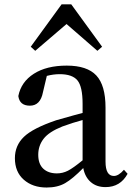

<svg xmlns="http://www.w3.org/2000/svg" viewBox="-20 -840 608 875"><path d="M283.2 -730.5 140.6 -608.4 120.1 -627 260.7 -820.3H304.7L445.3 -627L423.8 -608.4ZM356.4 -109.4V-293Q312.5 -281.2 264.6 -263.7Q203.1 -239.3 178.7 -207.5Q154.3 -175.8 154.3 -134.8Q154.3 -92.8 177.2 -71.3Q200.2 -49.8 239.3 -49.8Q265.6 -49.8 289.6 -62Q313.5 -74.2 356.4 -109.4ZM544.9 -66.4 561.5 -47.9Q528.3 12.7 460.9 12.7Q419.9 12.7 393.6 -10.3Q367.2 -33.2 359.4 -74.2Q311.5 -25.4 276.9 -5.4Q242.2 14.6 192.4 14.6Q128.9 14.6 88.4 -21Q47.9 -56.6 47.9 -119.1Q47.9 -176.8 88.9 -216.3Q129.9 -255.9 236.3 -292Q335.9 -320.3 356.4 -325.2V-366.2Q356.4 -445.3 333 -473.6Q309.6 -502 252 -502Q223.6 -502 193.4 -494.1L175.8 -419.9Q164.1 -358.4 116.2 -358.4Q69.3 -358.4 63.5 -402.3Q76.2 -466.8 134.3 -503.9Q192.4 -541 284.2 -541Q377 -541 418.9 -496.1Q460.9 -451.2 460.9 -349.6V-103.5Q460.9 -38.1 499 -38.1Q520.5 -38.1 544.9 -66.4Z"/></svg>

Font: GenYoMin TW TTF SemiBold
Style: Regular
Weight: 600
Version: Version 1.300